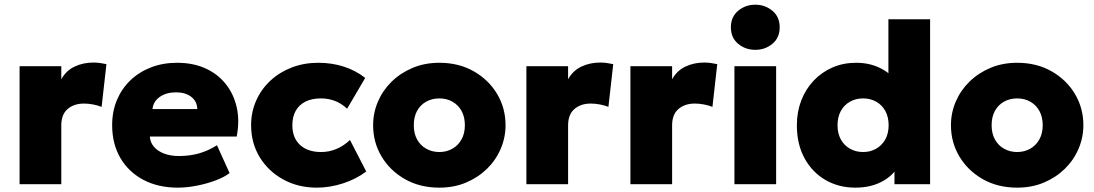

<svg xmlns="http://www.w3.org/2000/svg" viewBox="-20 -804 4774 838"><path d="M65.5 0V-515H247.5V-458Q268.5 -496 305.8 -513.5Q343 -531 387.5 -531Q405 -531 418.2 -528.8Q431.5 -526.5 444.5 -524L423.5 -337.5Q406 -344.5 385.8 -348.2Q365.5 -352 346 -352Q303 -352 275.2 -328.2Q247.5 -304.5 247.5 -256.5V0Z M756 15Q670 15 605.5 -19.2Q541 -53.5 505.2 -114.8Q469.5 -176 469.5 -258Q469.5 -318 490.5 -367.8Q511.5 -417.5 549.5 -453.8Q587.5 -490 639.2 -510Q691 -530 753 -530Q822.5 -530 876.2 -505.8Q930 -481.5 965 -437.8Q1000 -394 1013.2 -335.5Q1026.5 -277 1013 -208H634Q635.5 -182.5 651.8 -163.5Q668 -144.5 696 -133.8Q724 -123 760.5 -123Q807 -123 847.5 -134.2Q888 -145.5 927 -170L982 -48.5Q958.5 -30.5 920.2 -16.2Q882 -2 838.5 6.5Q795 15 756 15ZM645.5 -328H841Q840.5 -361 815.2 -381Q790 -401 748 -401Q705.5 -401 677.2 -381Q649 -361 645.5 -328Z M1363 15Q1281 15 1216 -20.8Q1151 -56.5 1113.5 -118Q1076 -179.5 1076 -257.5Q1076 -315.5 1098.2 -365.2Q1120.5 -415 1160.2 -452Q1200 -489 1253.5 -509.5Q1307 -530 1369 -530Q1429 -530 1480.8 -513.2Q1532.5 -496.5 1574 -464L1495 -329.5Q1470 -353 1441.2 -363.8Q1412.5 -374.5 1381 -374.5Q1341.5 -374.5 1313.8 -360.8Q1286 -347 1271 -321Q1256 -295 1256 -257.5Q1256 -202.5 1289.5 -171.5Q1323 -140.5 1381.5 -140.5Q1416.5 -140.5 1448.2 -153.8Q1480 -167 1507.5 -193L1578.5 -55.5Q1535 -22.5 1477.5 -3.8Q1420 15 1363 15Z M1897.5 15Q1812.5 15 1747.2 -22.2Q1682 -59.5 1645.2 -121.2Q1608.5 -183 1608.5 -257.5Q1608.5 -311.5 1629.5 -360.5Q1650.5 -409.5 1689.2 -447.5Q1728 -485.5 1781 -507.8Q1834 -530 1897.5 -530Q1982.5 -530 2047.8 -492.8Q2113 -455.5 2149.8 -393.8Q2186.5 -332 2186.5 -257.5Q2186.5 -204 2165.5 -154.8Q2144.5 -105.5 2105.8 -67.5Q2067 -29.5 2014.2 -7.2Q1961.5 15 1897.5 15ZM1897.5 -140.5Q1929 -140.5 1954.2 -154.8Q1979.5 -169 1994.2 -195.2Q2009 -221.5 2009 -257.5Q2009 -293.5 1994.5 -319.8Q1980 -346 1954.8 -360.2Q1929.5 -374.5 1897.5 -374.5Q1865.5 -374.5 1840 -360.2Q1814.5 -346 1800.2 -319.8Q1786 -293.5 1786 -257.5Q1786 -221.5 1800.5 -195.2Q1815 -169 1840.5 -154.8Q1866 -140.5 1897.5 -140.5Z M2277.5 0V-515H2459.5V-458Q2480.5 -496 2517.8 -513.5Q2555 -531 2599.5 -531Q2617 -531 2630.2 -528.8Q2643.5 -526.5 2656.5 -524L2635.5 -337.5Q2618 -344.5 2597.8 -348.2Q2577.5 -352 2558 -352Q2515 -352 2487.2 -328.2Q2459.5 -304.5 2459.5 -256.5V0Z M2731.5 0V-515H2913.5V-458Q2934.5 -496 2971.8 -513.5Q3009 -531 3053.5 -531Q3071 -531 3084.2 -528.8Q3097.5 -526.5 3110.5 -524L3089.5 -337.5Q3072 -344.5 3051.8 -348.2Q3031.5 -352 3012 -352Q2969 -352 2941.2 -328.2Q2913.5 -304.5 2913.5 -256.5V0Z M3185.5 0V-515H3367.5V0ZM3276.5 -586.5Q3233.5 -586.5 3201.8 -612.8Q3170 -639 3170 -685Q3170 -730.5 3201.8 -757Q3233.5 -783.5 3276.5 -783.5Q3319.5 -783.5 3351.2 -757Q3383 -730.5 3383 -685Q3383 -639 3351.2 -612.8Q3319.5 -586.5 3276.5 -586.5Z M3713.5 15Q3640.5 15 3582.8 -18.5Q3525 -52 3491.5 -113.2Q3458 -174.5 3458 -257.5Q3458 -315.5 3477 -365Q3496 -414.5 3530.8 -451.5Q3565.5 -488.5 3612.8 -509.2Q3660 -530 3717 -530Q3772.5 -530 3818.5 -508.5Q3864.5 -487 3900 -441.5L3857.5 -400V-720H4039.5V0H3884V-136.5L3908.5 -95.5Q3888.5 -46 3836.8 -15.5Q3785 15 3713.5 15ZM3747 -140.5Q3778.5 -140.5 3803.8 -154.8Q3829 -169 3843.8 -195.2Q3858.5 -221.5 3858.5 -257.5Q3858.5 -293.5 3844 -319.8Q3829.5 -346 3804.2 -360.2Q3779 -374.5 3747 -374.5Q3715 -374.5 3689.8 -360.2Q3664.5 -346 3650 -319.8Q3635.5 -293.5 3635.5 -257.5Q3635.5 -221.5 3650 -195.2Q3664.5 -169 3690 -154.8Q3715.5 -140.5 3747 -140.5Z M4419.5 15Q4334.5 15 4269.2 -22.2Q4204 -59.5 4167.2 -121.2Q4130.5 -183 4130.5 -257.5Q4130.5 -311.5 4151.5 -360.5Q4172.5 -409.5 4211.2 -447.5Q4250 -485.5 4303 -507.8Q4356 -530 4419.5 -530Q4504.5 -530 4569.8 -492.8Q4635 -455.5 4671.8 -393.8Q4708.5 -332 4708.5 -257.5Q4708.5 -204 4687.5 -154.8Q4666.5 -105.5 4627.8 -67.5Q4589 -29.5 4536.2 -7.2Q4483.5 15 4419.5 15ZM4419.5 -140.5Q4451 -140.5 4476.2 -154.8Q4501.5 -169 4516.2 -195.2Q4531 -221.5 4531 -257.5Q4531 -293.5 4516.5 -319.8Q4502 -346 4476.8 -360.2Q4451.5 -374.5 4419.5 -374.5Q4387.5 -374.5 4362 -360.2Q4336.5 -346 4322.2 -319.8Q4308 -293.5 4308 -257.5Q4308 -221.5 4322.5 -195.2Q4337 -169 4362.5 -154.8Q4388 -140.5 4419.5 -140.5Z"/></svg>

Font: Geologica Thin Cursive ExtraBold
Style: Regular
Weight: 800
Version: Version 1.010;gftools[0.9.28]